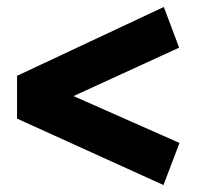

<svg xmlns="http://www.w3.org/2000/svg" viewBox="-20 -635 577 552"><path d="M450 -103 29 -294V-417L451 -615L495 -498L157 -343V-374L496 -224Z"/></svg>

Font: Bitter Thin ExtraBold
Style: Regular
Weight: 800
Version: Version 3.020